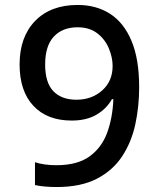

<svg xmlns="http://www.w3.org/2000/svg" viewBox="-20 -744 640 774"><path d="M208 10Q185 10 161.5 8Q138 6 121 2V-90Q158 -78 207 -78Q292 -78 341 -113.5Q390 -149 412 -209Q434 -269 437 -344H431Q410 -306 369.5 -282Q329 -258 269 -258Q170 -258 114.5 -317.5Q59 -377 59 -484Q59 -595 121.5 -659.5Q184 -724 293 -724Q368 -724 423.5 -688.5Q479 -653 510 -579.5Q541 -506 541 -392Q541 -315 525.5 -243Q510 -171 472.5 -114Q435 -57 370.5 -23.5Q306 10 208 10ZM288 -342Q350 -342 392 -379.5Q434 -417 434 -478Q434 -512 419 -548.5Q404 -585 372.5 -609.5Q341 -634 293 -634Q232 -634 197 -596.5Q162 -559 162 -484Q162 -411 195 -376.5Q228 -342 288 -342Z"/></svg>

Font: Noto Sans Mono Medium
Style: Regular
Weight: 500
Designer: Monotype Design Team
Foundry: Monotype Imaging Inc.
Version: Version 2.014